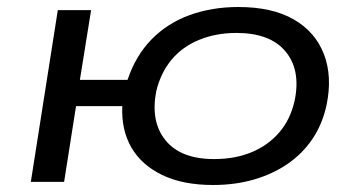

<svg xmlns="http://www.w3.org/2000/svg" viewBox="-20 -519 1023 548"><path d="M588 9Q502 9 443 -19.5Q384 -48 355 -98Q326 -148 329 -216H197L163 0H68L145 -490H240L208 -291H344Q367 -360 412.5 -406.5Q458 -453 521.5 -476Q585 -499 660 -499Q757 -499 818.5 -463.5Q880 -428 904.5 -364.5Q929 -301 912 -219Q900 -164 871.5 -122Q843 -80 800.5 -51Q758 -22 704.5 -6.5Q651 9 588 9ZM591 -65Q651 -65 698 -84.5Q745 -104 777 -141Q809 -178 821 -232Q839 -319 795 -372Q751 -425 655 -425Q597 -425 549 -405.5Q501 -386 470 -349Q439 -312 426 -259Q409 -172 452.5 -118.5Q496 -65 591 -65Z"/></svg>

Font: Nunito Sans 10pt Expanded
Style: Italic
Weight: 400
Width: 7
Italic angle: -9°
Designer: Vernon Adams
Foundry: Vernon Adams
Version: Version 3.101;gftools[0.9.27]